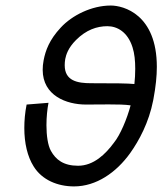

<svg xmlns="http://www.w3.org/2000/svg" viewBox="-20 -666 587 694"><path d="M155.3 -294.4 76.2 -288.1C70.3 -258.8 67.9 -230 67.9 -203.1C67.9 -148.9 79.1 -100.1 101.6 -64.5C131.8 -15.6 188 7.8 247.6 7.8C328.1 7.8 400.4 -42.5 450.7 -112.8C482.9 -158.2 518.1 -223.1 533.7 -303.2L534.7 -308.6C543 -352.5 546.9 -391.1 546.9 -424.3C546.9 -614.3 426.3 -646 380.4 -646C311 -646 240.2 -610.4 199.7 -566.4C158.2 -522 144.5 -483.4 137.7 -448.2C135.3 -436 134.3 -424.3 134.3 -413.6C134.3 -320.3 220.2 -288.1 290.5 -288.1C320.8 -288.1 348.6 -288.6 373.5 -288.6C404.8 -288.6 431.6 -288.1 452.1 -285.2C439 -235.8 414.1 -177.2 391.6 -149.9C361.8 -109.4 318.8 -66.9 262.2 -66.9C209.5 -66.9 181.6 -88.9 164.1 -120.6C152.8 -140.6 147.9 -176.8 147.9 -213.4C147.9 -242.7 150.9 -272 155.3 -294.4ZM465.8 -362.3C441.4 -364.7 397 -365.2 309.1 -365.2C260.3 -365.2 213.9 -373.5 213.9 -430.2C213.9 -437 214.4 -444.3 215.8 -452.6C218.8 -467.3 225.6 -492.2 254.9 -521.5C291.5 -558.1 330.1 -571.3 368.2 -571.3C403.3 -571.3 441.4 -550.8 459 -495.1C466.3 -472.7 468.8 -445.8 468.8 -417.5C468.8 -399.4 467.8 -380.4 465.8 -362.3Z"/></svg>

Font: Fantasque Sans Mono
Style: RegItalic
Weight: 400
Italic angle: -11°
Monospace: yes
Designer: Jany Belluz
Version: Version 1.6.3